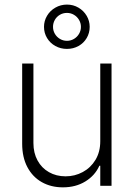

<svg xmlns="http://www.w3.org/2000/svg" viewBox="-20 -806 580 833"><path d="M415 -530.3H463.9V0H415V-86.9H411.1Q392.1 -44.4 350.3 -18.8Q308.6 6.8 252.9 6.8Q201.2 6.8 161.1 -15.9Q121.1 -38.6 98.6 -81.3Q76.2 -124 76.2 -182.6V-530.3H125V-185.5Q125 -142.6 142.8 -109.9Q160.6 -77.1 192.4 -59.1Q224.1 -41 264.6 -41Q304.7 -41 339.1 -59.6Q373.5 -78.1 394.3 -112.5Q415 -147 415 -193.4ZM170.9 -689.5Q170.9 -715.3 184.1 -737.5Q197.3 -759.8 220.2 -772.9Q243.2 -786.1 270.5 -786.1Q297.9 -786.1 320.3 -772.9Q342.8 -759.8 356 -737.5Q369.1 -715.3 369.1 -689.5Q369.1 -663.1 356.2 -641.1Q343.3 -619.1 320.6 -606.4Q297.9 -593.8 270.5 -593.8Q243.2 -593.8 220.2 -606.4Q197.3 -619.1 184.1 -641.1Q170.9 -663.1 170.9 -689.5ZM331.1 -689.5Q331.1 -705.6 323 -719.5Q314.9 -733.4 301 -741.7Q287.1 -750 270.5 -750Q253.4 -750 239.5 -741.7Q225.6 -733.4 217.8 -719.5Q210 -705.6 210 -689.5Q210 -673.3 218 -659.4Q226.1 -645.5 240 -637.2Q253.9 -628.9 270.5 -628.9Q287.1 -628.9 301 -637.2Q314.9 -645.5 323 -659.4Q331.1 -673.3 331.1 -689.5Z"/></svg>

Font: Pretendard Std ExtraLight
Style: Regular
Weight: 200
Designer: Base glyphs from Inter by Rasmus Andersson; Hangeul glyphs from Noto Sans CJK(Source Han Sans) by Jang Soo-young and Kan
Foundry: Kil Hyung-jin
Version: Version 1.309